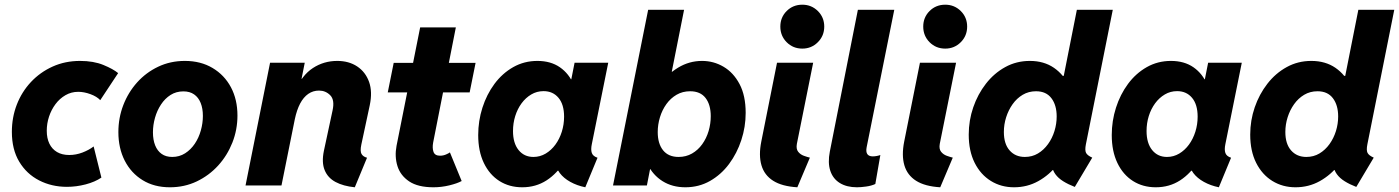

<svg xmlns="http://www.w3.org/2000/svg" viewBox="-20 -794 5989 822"><path d="M266.6 5.9Q201.2 5.9 147.5 -21.7Q93.8 -49.3 62.3 -101.8Q30.8 -154.3 30.8 -229.5Q30.8 -291.5 52 -346.2Q73.2 -400.9 112.5 -442.9Q151.9 -484.9 205.3 -509Q258.8 -533.2 322.8 -533.2Q380.4 -533.2 422.6 -515.9Q464.8 -498.5 485.8 -481L409.2 -365.2Q394.5 -380.9 367.2 -390.9Q339.8 -400.9 314.9 -400.9Q285.2 -400.9 260.3 -386.5Q235.4 -372.1 217.5 -348.1Q199.7 -324.2 189.9 -294.7Q180.2 -265.1 180.2 -234.4Q180.2 -202.1 191.4 -179Q202.6 -155.8 224.1 -143.1Q245.6 -130.4 276.4 -130.4Q305.2 -130.4 332.8 -140.9Q360.4 -151.4 380.9 -167L414.1 -33.7Q386.7 -15.1 346.7 -4.6Q306.6 5.9 266.6 5.9Z M707.5 7.8Q640.1 7.8 590.6 -22.7Q541 -53.2 513.9 -106.4Q486.8 -159.7 486.8 -228.5Q486.8 -289.1 507.8 -343.8Q528.8 -398.4 567.1 -441.2Q605.5 -483.9 657.5 -508.5Q709.5 -533.2 771.5 -533.2Q839.4 -533.2 890.1 -502.9Q940.9 -472.7 968.8 -420.2Q996.6 -367.7 996.6 -299.3Q996.6 -238.8 974.9 -183.6Q953.1 -128.4 914.1 -85.4Q875 -42.5 822.3 -17.3Q769.5 7.8 707.5 7.8ZM717.3 -122.1Q748 -122.1 772.5 -137.7Q796.9 -153.3 814 -178.7Q831.1 -204.1 839.8 -235.4Q848.6 -266.6 848.6 -297.9Q848.6 -329.6 839.1 -353.3Q829.6 -377 811 -389.9Q792.5 -402.8 765.1 -402.8Q734.4 -402.8 710.2 -387.5Q686 -372.1 669.2 -346.4Q652.3 -320.8 643.6 -289.8Q634.8 -258.8 634.8 -227.5Q634.8 -195.3 644.3 -171.6Q653.8 -147.9 672.1 -135Q690.4 -122.1 717.3 -122.1Z M1499 7.8Q1449.7 2.9 1416.5 -14.9Q1383.3 -32.7 1369.9 -65.7Q1356.4 -98.6 1366.7 -148.4L1403.8 -321.3Q1413.6 -366.2 1393.8 -386.2Q1374 -406.2 1345.7 -406.2Q1320.3 -406.2 1299.8 -392.1Q1279.3 -377.9 1264.9 -350.6Q1250.5 -323.2 1242.2 -283.7L1185.1 0H1031.2L1136.2 -525.4H1284.7L1271 -456.5H1290.5L1245.6 -407.7Q1272.9 -472.2 1319.6 -502.7Q1366.2 -533.2 1423.8 -533.2Q1473.6 -533.2 1509.3 -509.5Q1544.9 -485.8 1560.1 -443.4Q1575.2 -400.9 1563 -343.3L1526.9 -174.8Q1521 -146.5 1527.8 -134.8Q1534.7 -123 1551.3 -118.7Z M1835.9 7.8Q1769.5 7.8 1731.9 -17.3Q1694.3 -42.5 1681.6 -83Q1668.9 -123.5 1677.7 -169.9L1778.8 -676.8H1931.6L1834.5 -184.1Q1830.1 -160.2 1835.9 -143.8Q1841.8 -127.4 1863.8 -127.4Q1877.4 -127.4 1889.4 -132.6Q1901.4 -137.7 1906.2 -141.6L1956.5 -19Q1938 -8.8 1904.1 -0.5Q1870.1 7.8 1835.9 7.8ZM1640.1 -398.4 1665.5 -524.9H2016.1L1990.7 -398.4Z M2215.8 7.8Q2160.6 7.8 2118.2 -19Q2075.7 -45.9 2051.5 -96.2Q2027.3 -146.5 2027.3 -215.8Q2027.3 -276.4 2045.4 -333Q2063.5 -389.6 2096.9 -434.8Q2130.4 -480 2177.2 -506.6Q2224.1 -533.2 2280.8 -533.2Q2337.9 -533.2 2377.2 -505.9Q2416.5 -478.5 2436 -431.2L2348.6 -454.6H2488.3L2415.5 -401.9L2439.9 -525.4H2584L2513.7 -176.8Q2508.8 -153.3 2513.7 -139.2Q2518.6 -125 2538.1 -118.7L2485.8 7.8Q2450.2 0.5 2421.6 -15.4Q2393.1 -31.2 2376.5 -53.2Q2359.9 -75.2 2361.3 -100.6L2437 -63H2295.9L2398.9 -105.5Q2365.7 -51.3 2319.8 -21.7Q2273.9 7.8 2215.8 7.8ZM2263.7 -122.1Q2292 -122.1 2316.2 -136.5Q2340.3 -150.9 2357.9 -175Q2375.5 -199.2 2385.3 -230.2Q2395 -261.2 2395 -294.4Q2395 -346.7 2371.1 -375.2Q2347.2 -403.8 2307.1 -403.8Q2278.3 -403.8 2254.4 -389.6Q2230.5 -375.5 2212.9 -351.6Q2195.3 -327.6 2185.8 -297.1Q2176.3 -266.6 2176.3 -232.9Q2176.3 -181.2 2200.2 -151.6Q2224.1 -122.1 2263.7 -122.1Z M2604.5 0 2754.9 -752H2908.7L2856 -486.8H2869.6L2834 -434.1L2770 -131.3L2782.7 -70.3H2763.2L2749.5 0ZM2914.1 7.8Q2858.4 7.8 2816.7 -18.3Q2774.9 -44.4 2751.7 -92Q2728.5 -139.6 2728.5 -205.1Q2728.5 -264.6 2747.8 -322.8Q2767.1 -380.9 2801.8 -428.5Q2836.4 -476.1 2883.5 -504.6Q2930.7 -533.2 2985.8 -533.2Q3035.2 -533.2 3077.6 -508.3Q3120.1 -483.4 3146.2 -434.1Q3172.4 -384.8 3172.4 -310.5Q3172.4 -251 3153.8 -194.3Q3135.3 -137.7 3101.3 -92Q3067.4 -46.4 3019.8 -19.3Q2972.2 7.8 2914.1 7.8ZM2885.3 -122.1Q2917 -122.1 2942.6 -136.7Q2968.3 -151.4 2986.3 -176.5Q3004.4 -201.7 3013.7 -232.9Q3022.9 -264.2 3022.9 -296.4Q3022.9 -345.7 3000.7 -374.5Q2978.5 -403.3 2934.6 -403.3Q2902.3 -403.3 2876.7 -388.4Q2851.1 -373.5 2833 -348.4Q2814.9 -323.2 2805.4 -292Q2795.9 -260.7 2795.9 -228.5Q2795.9 -179.2 2818.8 -150.6Q2841.8 -122.1 2885.3 -122.1Z M3393.6 7.8Q3328.1 3.9 3290.3 -20Q3252.4 -43.9 3240 -86.4Q3227.5 -128.9 3239.3 -188L3306.6 -525.4H3461.4L3391.6 -178.2Q3387.7 -156.2 3397.2 -144.3Q3406.7 -132.3 3421.6 -127Q3436.5 -121.6 3447.3 -119.1ZM3415 -585.9Q3375 -585.9 3347.9 -613.3Q3320.8 -640.6 3320.8 -680.2Q3320.8 -719.7 3347.9 -746.8Q3375 -773.9 3415 -773.9Q3454.1 -773.9 3481.4 -746.8Q3508.8 -719.7 3508.8 -680.2Q3508.8 -640.6 3481.4 -613.3Q3454.1 -585.9 3415 -585.9Z M3648.9 7.8Q3605 7.8 3575.4 -10.5Q3545.9 -28.8 3534.7 -63Q3523.4 -97.2 3532.7 -145L3652.8 -752H3808.6L3690.4 -164.1Q3682.6 -124.5 3716.8 -124.5Q3724.6 -124.5 3733.6 -126.2Q3742.7 -127.9 3749 -130.4L3727.5 -6.3Q3710.9 1.5 3688.2 4.6Q3665.5 7.8 3648.9 7.8Z M4005.4 7.8Q3939.9 3.9 3902.1 -20Q3864.3 -43.9 3851.8 -86.4Q3839.4 -128.9 3851.1 -188L3918.5 -525.4H4073.2L4003.4 -178.2Q3999.5 -156.2 4009 -144.3Q4018.6 -132.3 4033.4 -127Q4048.3 -121.6 4059.1 -119.1ZM4026.9 -585.9Q3986.8 -585.9 3959.7 -613.3Q3932.6 -640.6 3932.6 -680.2Q3932.6 -719.7 3959.7 -746.8Q3986.8 -773.9 4026.9 -773.9Q4065.9 -773.9 4093.3 -746.8Q4120.6 -719.7 4120.6 -680.2Q4120.6 -640.6 4093.3 -613.3Q4065.9 -585.9 4026.9 -585.9Z M4581.5 6.3Q4552.7 -4.9 4531.7 -18.1Q4510.7 -31.2 4498.3 -48.3Q4485.8 -65.4 4483.4 -87.9L4508.3 -65.9H4451.7L4483.4 -125L4543.9 -415L4509.8 -469.2H4534.2L4590.3 -752H4744.1L4628.9 -175.8Q4624 -150.9 4629.6 -139.6Q4635.3 -128.4 4656.2 -119.1ZM4321.3 7.8Q4266.1 7.8 4222.2 -19.3Q4178.2 -46.4 4152.8 -96.9Q4127.4 -147.5 4127.4 -217.8Q4127.4 -278.3 4146.7 -334.5Q4166 -390.6 4200.9 -435.5Q4235.8 -480.5 4283.7 -506.8Q4331.5 -533.2 4389.2 -533.2Q4449.2 -533.2 4492.2 -503.7Q4535.2 -474.1 4558.1 -423.1Q4581.1 -372.1 4581.1 -307.6Q4581.1 -247.6 4561.8 -191.2Q4542.5 -134.8 4507.6 -89.8Q4472.7 -44.9 4425.3 -18.6Q4377.9 7.8 4321.3 7.8ZM4367.7 -122.1Q4398.9 -122.1 4423.8 -137Q4448.7 -151.9 4466.8 -177Q4484.9 -202.1 4494.4 -232.9Q4503.9 -263.7 4503.9 -295.4Q4503.9 -343.8 4481.4 -373.5Q4459 -403.3 4415.5 -403.3Q4383.8 -403.3 4358.4 -388.2Q4333 -373 4315.2 -347.9Q4297.4 -322.8 4287.6 -292Q4277.8 -261.2 4277.8 -229Q4277.8 -177.7 4302.5 -149.9Q4327.1 -122.1 4367.7 -122.1Z M4928.2 7.8Q4873 7.8 4830.6 -19Q4788.1 -45.9 4763.9 -96.2Q4739.7 -146.5 4739.7 -215.8Q4739.7 -276.4 4757.8 -333Q4775.9 -389.6 4809.3 -434.8Q4842.8 -480 4889.6 -506.6Q4936.5 -533.2 4993.2 -533.2Q5050.3 -533.2 5089.6 -505.9Q5128.9 -478.5 5148.4 -431.2L5061 -454.6H5200.7L5127.9 -401.9L5152.3 -525.4H5296.4L5226.1 -176.8Q5221.2 -153.3 5226.1 -139.2Q5231 -125 5250.5 -118.7L5198.2 7.8Q5162.6 0.5 5134 -15.4Q5105.5 -31.2 5088.9 -53.2Q5072.3 -75.2 5073.7 -100.6L5149.4 -63H5008.3L5111.3 -105.5Q5078.1 -51.3 5032.2 -21.7Q4986.3 7.8 4928.2 7.8ZM4976.1 -122.1Q5004.4 -122.1 5028.6 -136.5Q5052.7 -150.9 5070.3 -175Q5087.9 -199.2 5097.7 -230.2Q5107.4 -261.2 5107.4 -294.4Q5107.4 -346.7 5083.5 -375.2Q5059.6 -403.8 5019.5 -403.8Q4990.7 -403.8 4966.8 -389.6Q4942.9 -375.5 4925.3 -351.6Q4907.7 -327.6 4898.2 -297.1Q4888.7 -266.6 4888.7 -232.9Q4888.7 -181.2 4912.6 -151.6Q4936.5 -122.1 4976.1 -122.1Z M5786.6 6.3Q5757.8 -4.9 5736.8 -18.1Q5715.8 -31.2 5703.4 -48.3Q5690.9 -65.4 5688.5 -87.9L5713.4 -65.9H5656.7L5688.5 -125L5749 -415L5714.8 -469.2H5739.3L5795.4 -752H5949.2L5834 -175.8Q5829.1 -150.9 5834.7 -139.6Q5840.3 -128.4 5861.3 -119.1ZM5526.4 7.8Q5471.2 7.8 5427.2 -19.3Q5383.3 -46.4 5357.9 -96.9Q5332.5 -147.5 5332.5 -217.8Q5332.5 -278.3 5351.8 -334.5Q5371.1 -390.6 5406 -435.5Q5440.9 -480.5 5488.8 -506.8Q5536.6 -533.2 5594.2 -533.2Q5654.3 -533.2 5697.3 -503.7Q5740.2 -474.1 5763.2 -423.1Q5786.1 -372.1 5786.1 -307.6Q5786.1 -247.6 5766.8 -191.2Q5747.6 -134.8 5712.6 -89.8Q5677.7 -44.9 5630.4 -18.6Q5583 7.8 5526.4 7.8ZM5572.8 -122.1Q5604 -122.1 5628.9 -137Q5653.8 -151.9 5671.9 -177Q5689.9 -202.1 5699.5 -232.9Q5709 -263.7 5709 -295.4Q5709 -343.8 5686.5 -373.5Q5664.1 -403.3 5620.6 -403.3Q5588.9 -403.3 5563.5 -388.2Q5538.1 -373 5520.3 -347.9Q5502.4 -322.8 5492.7 -292Q5482.9 -261.2 5482.9 -229Q5482.9 -177.7 5507.6 -149.9Q5532.2 -122.1 5572.8 -122.1Z"/></svg>

Font: Reddit Sans ExtraBold
Style: Italic
Weight: 800
Italic angle: -11.25°
Designer: Stephen Hutchings
Version: Version 1.013